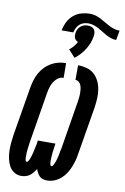

<svg xmlns="http://www.w3.org/2000/svg" viewBox="-112 -1129 783 1200"><g transform="rotate(10 279.5 -528.5)"><path d="M274 8Q261 8 248.5 4.5Q236 1 227 -8Q218 -17 212 -28Q206 -39 202 -52Q194 -40 185 -28.5Q176 -17 164.5 -8.5Q153 0 139 4Q125 8 111 8Q85 8 64.5 -5.5Q44 -19 33 -40.5Q22 -62 17 -86.5Q12 -111 11.5 -136.5Q11 -162 13.5 -188Q16 -214 20 -240L71 -545Q75 -568 82 -592Q89 -616 101 -638Q113 -660 131 -679Q149 -698 171.5 -711Q194 -724 217.5 -729.5Q241 -735 265 -735L266 -642Q253 -642 241 -636.5Q229 -631 220 -621.5Q211 -612 204 -601Q197 -590 192.5 -578Q188 -566 185 -554Q182 -542 180 -529L130 -224Q129 -219 128 -214Q127 -209 126.5 -203.5Q126 -198 125.5 -193Q125 -188 124 -183Q123 -178 122.5 -172.5Q122 -167 121.5 -162Q121 -157 120.5 -152Q120 -147 119.5 -141.5Q119 -136 119.5 -131Q120 -126 119.5 -121Q119 -116 119 -110.5Q119 -105 120 -100.5Q121 -96 122.5 -90.5Q124 -85 130 -85Q135 -85 138 -90Q141 -95 143.5 -100Q146 -105 148 -110Q150 -115 151.5 -120Q153 -125 154.5 -130Q156 -135 157.5 -140Q159 -145 160 -150Q161 -155 162 -160Q163 -165 164.5 -170Q166 -175 166.5 -180Q167 -185 168.5 -190Q170 -195 171 -200Q172 -205 172.5 -210Q173 -215 174 -221L175 -228H287L286 -221Q285 -215 284 -209Q283 -203 282.5 -197Q282 -191 281 -185Q280 -179 279 -173Q278 -167 278 -161.5Q278 -156 277.5 -150Q277 -144 276.5 -138Q276 -132 276 -126Q276 -120 276 -114.5Q276 -109 276.5 -103Q277 -97 279 -91Q281 -85 287 -85Q292 -85 295.5 -90.5Q299 -96 301 -101Q303 -106 305.5 -111Q308 -116 309.5 -121Q311 -126 312.5 -131.5Q314 -137 315.5 -142Q317 -147 318 -152.5Q319 -158 320.5 -163.5Q322 -169 322.5 -174Q323 -179 324 -184.5Q325 -190 326.5 -195Q328 -200 329 -206L379 -511Q381 -524 382.5 -537Q384 -550 384 -563Q384 -576 382.5 -589Q381 -602 377 -613.5Q373 -625 363.5 -633.5Q354 -642 341 -642V-735Q369 -735 396.5 -727.5Q424 -720 443.5 -702.5Q463 -685 475 -660.5Q487 -636 491.5 -608.5Q496 -581 494.5 -552.5Q493 -524 489 -495L438 -190Q435 -168 429 -146Q423 -124 414 -102.5Q405 -81 392 -61Q379 -41 360.5 -25Q342 -9 319.5 -0.5Q297 8 274 8ZM202 -932Q207 -959 220 -985.5Q233 -1012 255.5 -1031Q278 -1050 305.5 -1057.5Q333 -1065 360 -1065Q379 -1065 396.5 -1059.5Q414 -1054 429.5 -1046Q445 -1038 459.5 -1029Q474 -1020 489.5 -1012Q505 -1004 522.5 -998.5Q540 -993 559 -993L548 -932Q530 -932 514 -937.5Q498 -943 483 -951Q468 -959 454.5 -968Q441 -977 426 -985Q411 -993 394.5 -998.5Q378 -1004 360 -1004Q345 -1004 330.5 -999.5Q316 -995 304.5 -985Q293 -975 286 -960.5Q279 -946 276 -932ZM311 -777 269 -823Q283 -834 295 -848Q307 -862 315 -878Q308 -881 302 -886.5Q296 -892 293 -899Q290 -906 289.5 -914.5Q289 -923 290 -932Q292 -943 297.5 -954.5Q303 -966 313 -974.5Q323 -983 334.5 -986.5Q346 -990 358 -990Q370 -990 380.5 -986.5Q391 -983 398 -974.5Q405 -966 406.5 -954.5Q408 -943 406 -932Q403 -910 395 -888.5Q387 -867 374.5 -847Q362 -827 346 -809Q330 -791 311 -777Z"/></g></svg>

Font: Iosevka Term Curly Hv Obl
Style: Regular
Weight: 900
Italic angle: -9°
Designer: Belleve Invis
Foundry: Belleve Invis
Version: Version 32.3.0